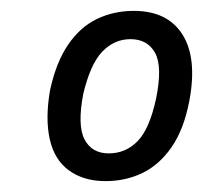

<svg xmlns="http://www.w3.org/2000/svg" viewBox="-20 -734 373 353"><path d="M174 -401Q134 -401 107 -420.5Q80 -440 71.5 -478Q63 -516 72 -568Q83 -619 105 -651.5Q127 -684 158 -699Q189 -714 226 -714Q288 -714 315.5 -670.5Q343 -627 328 -548Q318 -496 295.5 -463.5Q273 -431 242 -416Q211 -401 174 -401ZM180 -452Q211 -452 233 -474.5Q255 -497 267 -553Q279 -612 265 -637Q251 -662 220 -662Q190 -662 168 -639Q146 -616 133 -561Q122 -503 135.5 -477.5Q149 -452 180 -452Z"/></svg>

Font: Nunito Sans 10pt Condensed SemiBold
Style: Italic
Weight: 600
Width: 3
Italic angle: -9°
Designer: Vernon Adams
Foundry: Vernon Adams
Version: Version 3.101;gftools[0.9.27]